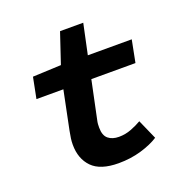

<svg xmlns="http://www.w3.org/2000/svg" viewBox="-119 -751 839 871"><g transform="rotate(-20 300.0 -315.0)"><path d="M309 12Q221 12 181 -29Q141 -70 141 -138Q141 -153 143 -168Q145 -183 149 -203L187 -389H57L77 -490L214 -496L263 -642H375L344 -496H556L535 -389H322L284 -208Q281 -195 280.5 -187Q280 -179 280 -170Q280 -132 299.5 -116Q319 -100 351 -100Q382 -100 410.5 -111Q439 -122 461 -135L503 -40Q469 -18 418 -3Q367 12 309 12Z"/></g></svg>

Font: Source Code Pro ExtraLight
Style: Bold Italic
Weight: 700
Italic angle: -11°
Monospace: yes
Version: Version 1.016;hotconv 1.0.116;makeotfexe 2.5.65601